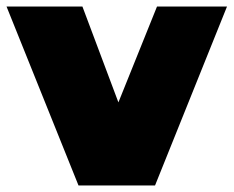

<svg xmlns="http://www.w3.org/2000/svg" viewBox="-35 -567 714 587"><path d="M659 -547 439 0H205L-15 -547H217L327 -254L445 -547Z"/></svg>

Font: Montserrat Alternates Black
Style: Regular
Weight: 900
Designer: Julieta Ulanovsky
Foundry: Julieta Ulanovsky
Version: Version 7.200